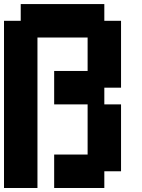

<svg xmlns="http://www.w3.org/2000/svg" viewBox="-20 -937 707 957"><path d="M0 0V-833.3H83.3V-916.7H500V-833.3H583.3V-500H500V-416.7H583.3V-83.3H500V0H250V-166.7H416.7V-416.7H250V-583.3H416.7V-750H166.7V0Z"/></svg>

Font: Galmuri11 Bold
Style: Regular
Weight: 700
Designer: Lee Minseo (quiple)
Version: Version 2.397;hotconv 1.1.1;makeotfexe 2.6.0 DEVELOPMENT